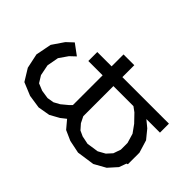

<svg xmlns="http://www.w3.org/2000/svg" viewBox="-221 -960 1102 1102"><g transform="rotate(-45 329.5 -409.5)"><path d="M609.9 -465.8V-378.4H513.2V-0.5H440.4V-110.8L406.2 -69.3L353 -25.9L275.9 -2.4H182.1L178.7 -10.7L134.3 -26.9L81.5 -74.2L42.5 -144L26.9 -252L43 -330.6L70.3 -392.1L119.6 -433.6L94.2 -465.8L63 -522L50.3 -595.2L62.5 -676.8L95.2 -755.9L167.5 -800.3L256.8 -819.3L353 -800.3L423.8 -752L460.9 -712.4L412.6 -647L381.3 -680.2L328.6 -716.8L257.3 -730L190.9 -716.8L149.9 -691.4L132.3 -648.4L124.5 -597.2L131.3 -556.2L150.9 -520.5L183.6 -481L199.2 -465.8H440.4V-582H513.2V-465.8ZM440.4 -215.8V-378.4H195.8L157.7 -359.4L126.5 -332L111.3 -298.8L101.1 -249L111.8 -177.7L135.3 -135.3L167.5 -106L212.4 -90.3H267.1L324.7 -107.4L371.6 -141.1L418.9 -186.5Z"/></g></svg>

Font: Gap Sans
Style: Regular
Weight: 400
Designer: Alexandre Liziard and Étienne Ozeray
Foundry: Interstices.io
Version: Version 1.6.1 - December 3. 2014